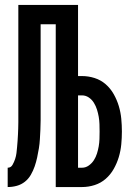

<svg xmlns="http://www.w3.org/2000/svg" viewBox="-20 -755 540 775"><path d="M205 0V-657H144V-306Q144 -287 144 -268.5Q144 -250 143 -231Q142 -212 141 -193.5Q140 -175 137 -156.5Q134 -138 130 -119.5Q126 -101 120 -83.5Q114 -66 104.5 -49.5Q95 -33 80.5 -21.5Q66 -10 48 -5Q30 0 11 0V-78Q24 -78 30.5 -89.5Q37 -101 41 -113Q45 -125 46.5 -137.5Q48 -150 49 -162Q50 -174 51 -186.5Q52 -199 52.5 -211.5Q53 -224 53.5 -236.5Q54 -249 54 -261.5Q54 -274 54 -286.5Q54 -299 54 -312V-735H295V-448H311Q337 -448 362 -440Q387 -432 406.5 -415Q426 -398 439 -375Q452 -352 459.5 -327Q467 -302 469.5 -276Q472 -250 472 -224Q472 -198 469.5 -172Q467 -146 459.5 -121Q452 -96 439 -73Q426 -50 406.5 -33Q387 -16 362 -8Q337 0 311 0ZM311 -78Q326 -78 338.5 -87Q351 -96 359 -108.5Q367 -121 371.5 -135.5Q376 -150 378.5 -164.5Q381 -179 381.5 -194Q382 -209 382 -224Q382 -239 381.5 -254Q381 -269 378.5 -283.5Q376 -298 371.5 -312.5Q367 -327 359 -340Q351 -353 338.5 -361.5Q326 -370 311 -370H295V-78Z"/></svg>

Font: Iosevka Term Curly Semibold
Style: Regular
Weight: 600
Designer: Belleve Invis
Foundry: Belleve Invis
Version: Version 32.3.0